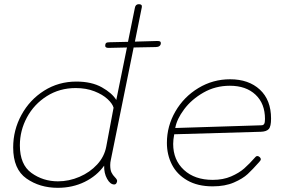

<svg xmlns="http://www.w3.org/2000/svg" viewBox="-20 -891 1351 918"><path d="M749 -685Q749 -676 742.5 -671Q736 -666 725 -666L619 -664L510 -127Q507 -114 507 -102Q507 -79 513 -66.5Q519 -54 529.5 -43.5Q540 -33 540 -26Q540 -21 536.5 -15Q533 -9 526 -9Q507 -9 492 -36Q477 -63 478 -99Q443 -50 385 -21.5Q327 7 256 7Q170 7 106.5 -37.5Q43 -82 43 -186Q43 -269 82.5 -341.5Q122 -414 191 -457.5Q260 -501 345 -501Q418 -501 467 -473.5Q516 -446 536 -413L587 -664L499 -662Q483 -662 483 -672Q483 -681 487 -685Q491 -689 503 -689L592 -691L625 -854Q628 -871 644 -871Q661 -871 658 -856L625 -692L731 -695Q741 -695 745 -693Q749 -691 749 -685ZM523 -376Q518 -395 494.5 -417Q471 -439 431.5 -454.5Q392 -470 342 -470Q265 -470 204 -431.5Q143 -393 109 -330Q75 -267 75 -196Q75 -104 130.5 -64Q186 -24 257 -24Q310 -24 360 -45.5Q410 -67 444.5 -104.5Q479 -142 488 -190Z M778 -208Q778 -288 818.5 -358Q859 -428 928.5 -470Q998 -512 1080 -512Q1169 -512 1222.5 -462.5Q1276 -413 1276 -324Q1276 -286 1265 -274Q1254 -262 1228 -261L813 -249Q808 -222 808 -203Q808 -126 859.5 -78.5Q911 -31 997 -31Q1047 -31 1085 -47.5Q1123 -64 1147.5 -85.5Q1172 -107 1202 -141Q1206 -145 1210 -145Q1216 -145 1221.5 -140Q1227 -135 1227 -130Q1227 -124 1219 -116Q1188 -81 1164.5 -59Q1141 -37 1098.5 -18.5Q1056 0 997 0Q925 0 875.5 -28.5Q826 -57 802 -104Q778 -151 778 -208ZM1230 -292Q1239 -292 1243 -298.5Q1247 -305 1247 -322Q1247 -396 1201.5 -438.5Q1156 -481 1079 -481Q1010 -481 953 -448.5Q896 -416 860.5 -368.5Q825 -321 818 -279Z"/></svg>

Font: Mali ExtraLight
Style: Italic
Weight: 275
Italic angle: -10°
Version: Version 1.000; ttfautohint (v1.6)